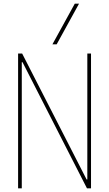

<svg xmlns="http://www.w3.org/2000/svg" viewBox="-20 -1020 590 1040"><path d="M78 0V-730H100L449 -48H453V-730H473V0H451L102 -683H98V0ZM287 -780H264L385 -1000H408Z"/></svg>

Font: M PLUS Code Latin SemiExpanded Thin
Style: Regular
Weight: 250
Width: 6
Designer: Coji Morishita
Foundry: UNDERFOREST DESIGN
Version: Version 1.002; ttfautohint (v1.8.3)